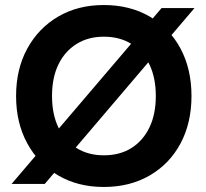

<svg xmlns="http://www.w3.org/2000/svg" viewBox="-20 -732 820 764"><path d="M26 0 623 -700H754L158 0ZM393 12Q290 12 211.5 -34Q133 -80 88.5 -161.5Q44 -243 44 -350Q44 -457 88.5 -538.5Q133 -620 211.5 -666Q290 -712 393 -712Q497 -712 576 -666Q655 -620 698.5 -538.5Q742 -457 742 -350Q742 -243 698.5 -161.5Q655 -80 576 -34Q497 12 393 12ZM393 -114Q457 -114 503 -143Q549 -172 574.5 -224.5Q600 -277 600 -350Q600 -423 574.5 -475.5Q549 -528 503 -557Q457 -586 393 -586Q331 -586 284.5 -557Q238 -528 212.5 -475.5Q187 -423 187 -350Q187 -277 212.5 -224.5Q238 -172 284.5 -143Q331 -114 393 -114Z"/></svg>

Font: DM Sans 18pt ExtraBold
Style: Regular
Weight: 800
Designer: Colophon Foundry, Jonny Pinhorn
Foundry: Colophon Foundry
Version: Version 4.004;gftools[0.9.30]